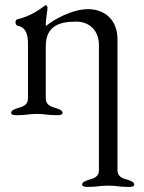

<svg xmlns="http://www.w3.org/2000/svg" viewBox="-20 -450 567 755"><path d="M279 -365C332 -365 369 -330 369 -272V220C369 247 346 252 326 258C315 262 303 266 303 276C303 284 316 285 323 285H326C365 285 370 280 405 280C440 280 446 285 485 285H488C496 285 508 284 508 276C508 266 496 262 485 258C465 252 442 247 442 220V-295C442 -373 391 -414 326 -414C263 -414 190 -372 161 -348C160 -349 160 -352 160 -356C160 -373 167 -411 167 -421C166 -424 163 -430 160 -430C159 -430 159 -430 158 -429C135 -412 100 -386 48 -374C43 -373 41 -367 41 -362C41 -356 44 -350 49 -349C83 -342 90 -313 90 -277V-62C89 -35 67 -30 47 -24C36 -20 24 -16 24 -6C24 2 36 3 44 3H47C86 3 90 -2 125 -2C160 -2 164 3 203 3H206C214 3 226 2 226 -6C226 -16 214 -20 203 -24C183 -30 161 -35 160 -62V-268C160 -347 212 -365 279 -365Z"/></svg>

Font: EB Garamond 12
Style: Regular
Weight: 400
Version: Version 0.016+